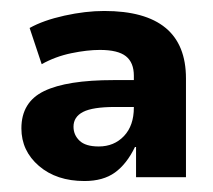

<svg xmlns="http://www.w3.org/2000/svg" viewBox="-20 -736 389 350"><path d="M134 -406Q83 -406 51 -433.5Q19 -461 19 -502Q19 -550 60.5 -570Q102 -590 187 -590H234V-541H190Q149 -541 131.5 -532Q114 -523 114 -505Q114 -490 125 -479.5Q136 -469 160 -469Q188 -469 206 -488Q224 -507 224 -540V-598Q224 -622 209.5 -633.5Q195 -645 162 -645Q139 -645 110 -639Q81 -633 56 -619L34 -685Q59 -699 97.5 -707.5Q136 -716 170 -716Q319 -716 319 -593V-413H228V-468H226Q211 -437 189.5 -421.5Q168 -406 134 -406Z"/></svg>

Font: Mulish ExtraLight ExtraBold
Style: Regular
Weight: 800
Version: Version 3.603